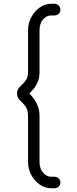

<svg xmlns="http://www.w3.org/2000/svg" viewBox="-20 -816 411 1020"><path d="M252 184Q219 184 191 164.5Q163 145 146 113Q129 81 129 45V-198Q129 -232 115.5 -250.5Q102 -269 87 -282Q71 -297 70.5 -319.5Q70 -342 88 -357Q103 -371 116 -387.5Q129 -404 129 -434V-656Q129 -692 146 -724Q163 -756 191 -776Q219 -796 252 -796H270Q283 -796 292 -786.5Q301 -777 301 -765Q301 -752 292 -743Q283 -734 270 -734H252Q227 -734 208.5 -712.5Q190 -691 190 -656V-434Q190 -404 181 -382Q172 -360 159.5 -345Q147 -330 136 -319Q147 -309 159.5 -292Q172 -275 181 -252Q190 -229 190 -198V45Q190 79 208.5 101Q227 123 252 123H270Q283 123 292 132Q301 141 301 154Q301 166 292 175Q283 184 270 184Z"/></svg>

Font: National Park Light
Style: Regular
Weight: 300
Designer: Andrea Herstowski, Ben Hoepner
Version: Version 1.009